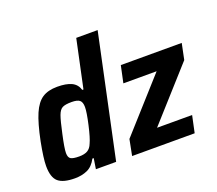

<svg xmlns="http://www.w3.org/2000/svg" viewBox="-124 -916 1240 1096"><g transform="rotate(-20 496.0 -367.5)"><path d="M24 -114Q24 -160 43 -258Q64 -361 88 -416.5Q112 -472 147 -495Q182 -518 238 -518Q292 -518 324 -503Q356 -488 367 -452H374L436 -743H566L408 0H285L295 -64H287Q265 -22 231.5 -7Q198 8 156 8Q85 8 54.5 -18.5Q24 -45 24 -114ZM301 -149Q315 -178 331.5 -251Q348 -324 348 -355Q348 -385 334 -396.5Q320 -408 285 -408Q247 -408 229.5 -399Q212 -390 201 -360Q190 -330 174 -255Q156 -174 156 -145Q156 -118 170 -109.5Q184 -101 221 -101Q253 -101 272 -112Q291 -123 301 -149ZM505 0 524 -97 802 -407H600L622 -510H992L972 -413L694 -103H907L885 0Z"/></g></svg>

Font: Saira Semi Condensed SemiBold
Style: Italic
Weight: 600
Width: 4
Italic angle: -12°
Designer: Hector Gatti with collaboration of the Omnibus-Type team
Foundry: Omnibus-Type
Version: Version 1.001; ttfautohint (v1.8)